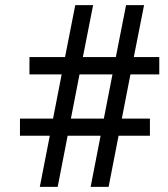

<svg xmlns="http://www.w3.org/2000/svg" viewBox="-20 -731 656 751"><path d="M373.5 -200.2H244.6L205.6 0H135.7L174.8 -200.2H58.1V-267.1H187.5L221.2 -439.9H95.2V-507.8H234.4L274.4 -710.9H344.2L304.2 -507.8H433.1L473.1 -710.9H543.5L503.4 -507.8H603V-439.9H490.2L456.5 -267.1H566.4V-200.2H443.8L404.8 0H334.5ZM257.3 -267.1H386.2L419.9 -439.9H291Z"/></svg>

Font: Vazir FD-UI
Style: Regular-FD-UI
Weight: 400
Designer: Saber Rastikerdar
Foundry: Saber Rastikerdar
Version: Version 30.1.0